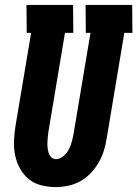

<svg xmlns="http://www.w3.org/2000/svg" viewBox="-20 -755 560 783"><path d="M207 8Q176 8 147.5 0.5Q119 -7 97.5 -24.5Q76 -42 62 -67Q48 -92 42 -120.5Q36 -149 37 -179Q38 -209 43 -240L107 -621H89L88 -735H278L279 -621H245L178 -221Q176 -210 175 -198.5Q174 -187 173.5 -175.5Q173 -164 174 -153Q175 -142 178.5 -131.5Q182 -121 189.5 -113.5Q197 -106 208 -106Q219 -106 229.5 -112Q240 -118 247.5 -126.5Q255 -135 260.5 -145.5Q266 -156 269.5 -166.5Q273 -177 275.5 -187.5Q278 -198 280 -209L349 -621H330L329 -735H519L520 -621H487L415 -190Q411 -165 403.5 -140.5Q396 -116 382.5 -92.5Q369 -69 350 -49Q331 -29 307.5 -16Q284 -3 258 2.5Q232 8 207 8Z"/></svg>

Font: Iosevka Curly Slab Heavy
Style: Italic
Weight: 900
Italic angle: -9°
Monospace: yes
Designer: Belleve Invis
Foundry: Belleve Invis
Version: Version 22.1.2; ttfautohint (v1.8.4)